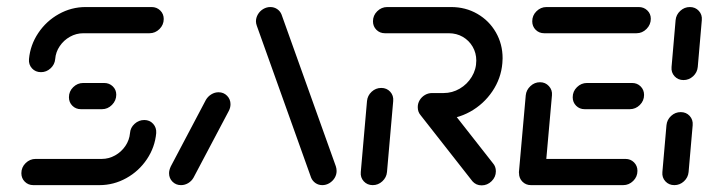

<svg xmlns="http://www.w3.org/2000/svg" viewBox="-20 -539 2064 559"><path d="M400 -189.6Q415.9 -189.6 425.9 -178.5Q435.9 -167.4 434.8 -151.5Q431.1 -110.4 407.8 -75.6Q384.4 -40.7 347.8 -20.4Q311.1 0 269.6 0H77Q62.2 0 52.2 -10Q42.2 -20 42.2 -34.8Q42.2 -51.9 54.6 -64.1Q67 -76.3 83.7 -76.3H276.3Q296.7 -76.3 315 -86.5Q333.3 -96.7 345 -113.9Q356.7 -131.1 358.5 -151.5Q359.6 -167.4 371.9 -178.5Q384.1 -189.6 400 -189.6ZM318.5 -263.3Q318.5 -246.3 306.1 -233.7Q293.7 -221.1 277 -221.1H215.6Q200.7 -221.1 190.7 -231.1Q180.7 -241.1 180.7 -255.9Q180.7 -273 193.1 -285.2Q205.6 -297.4 222.2 -297.4H283.3Q298.1 -297.4 308.3 -287.6Q318.5 -277.8 318.5 -263.3ZM99.3 -328.9Q83.3 -328.9 73.1 -340Q63 -351.1 64.4 -367Q68.1 -408.1 91.5 -443Q114.8 -477.8 151.3 -498.1Q187.8 -518.5 229.3 -518.5H421.5Q436.3 -518.5 446.5 -508.5Q456.7 -498.5 456.7 -483.7Q456.7 -466.7 444.3 -454.4Q431.9 -442.2 415.2 -442.2H222.6Q201.9 -442.2 183.7 -432Q165.6 -421.9 153.9 -404.6Q142.2 -387.4 140.7 -367Q139.3 -351.1 127.2 -340Q115.2 -328.9 99.3 -328.9Z M507 0Q492.2 0 482.2 -10Q472.2 -20 472.2 -34.8Q472.2 -43.7 477.4 -54.8L579.6 -248.5Q585.6 -258.5 595.4 -264.4Q605.2 -270.4 616.3 -270.4Q631.1 -270.4 641.1 -260.2Q651.1 -250 651.1 -235.6Q651.1 -225.2 645.9 -215.6L543.3 -21.5Q537.8 -11.9 528 -5.9Q518.1 0 507 0ZM960 -41.1Q960 -30.4 954.3 -20.9Q948.5 -11.5 938.9 -5.7Q929.3 0 918.5 0Q907.4 0 898.7 -5.9Q890 -11.9 885.9 -21.5L727.8 -463.7Q725.2 -470.7 725.2 -476.7Q725.2 -487.4 730.9 -497.2Q736.7 -507 746.5 -512.8Q756.3 -518.5 767 -518.5Q778.1 -518.5 786.9 -512.6Q795.6 -506.7 799.6 -497L957.8 -54.8Q960 -48.1 960 -41.1Z M1065.2 0Q1049.3 0 1039.1 -11.1Q1028.9 -22.2 1030.4 -38.1L1048.5 -244.8Q1050 -260.7 1062 -271.9Q1074.1 -283 1090 -283Q1105.9 -283 1116.1 -271.9Q1126.3 -260.7 1124.8 -244.8L1106.7 -38.1Q1105.2 -22.2 1093.1 -11.1Q1081.1 0 1065.2 0ZM1423.7 -40.4Q1423.7 -23.7 1411.3 -11.5Q1398.9 0.7 1382.2 0.7Q1374.1 0.7 1367.2 -2.4Q1360.4 -5.6 1355.6 -11.1L1204.8 -203.3Q1196.3 -213 1196.3 -226.7Q1196.3 -243.3 1208.7 -255.6Q1221.1 -267.8 1237.8 -267.8Q1245.9 -267.8 1253 -264.6Q1260 -261.5 1264.4 -255.9L1415.2 -63.7Q1423.7 -54.1 1423.7 -40.4ZM1196.3 -227.4Q1196.3 -238.1 1202 -247.6Q1207.8 -257 1217.4 -262.6Q1227 -268.1 1237.8 -268.1H1271.5Q1296.7 -268.1 1318.5 -280.9Q1340.4 -293.7 1353.5 -315.4Q1366.7 -337 1366.7 -362.6Q1366.7 -384.8 1356.1 -403Q1345.6 -421.1 1327.4 -431.7Q1309.3 -442.2 1286.7 -442.2H1100.7Q1085.9 -442.2 1075.9 -452.2Q1065.9 -462.2 1065.9 -477Q1065.9 -494.1 1078.3 -506.3Q1090.7 -518.5 1107.4 -518.5H1293.3Q1335.6 -518.5 1369.8 -498.7Q1404.1 -478.9 1423.7 -444.8Q1443.3 -410.7 1443.3 -369.3Q1443.3 -364.8 1442.6 -355.2Q1438.9 -310.7 1413.5 -273.1Q1388.1 -235.6 1348.7 -213.7Q1309.3 -191.9 1264.8 -191.9H1231.5Q1216.7 -191.9 1206.5 -202Q1196.3 -212.2 1196.3 -227.4Z M1490.7 -36.3 1510.7 -261.5Q1512.2 -277 1524.3 -288.3Q1536.3 -299.6 1552.2 -299.6Q1567.8 -299.6 1578.1 -288.3Q1588.5 -277 1587 -261.5L1567 -36.3ZM1835.9 -41.5Q1835.9 -24.4 1823.5 -12.2Q1811.1 0 1794.4 0H1525.9Q1511.1 0 1501.1 -10Q1491.1 -20 1491.1 -34.8Q1491.1 -51.9 1503.5 -64.1Q1515.9 -76.3 1532.2 -76.3H1801.1Q1815.9 -76.3 1825.9 -66.3Q1835.9 -56.3 1835.9 -41.5ZM1647.4 -255.9Q1647.4 -273 1659.8 -285.2Q1672.2 -297.4 1688.9 -297.4H1820.4Q1835.2 -297.4 1845.2 -287.4Q1855.2 -277.4 1855.2 -262.6Q1855.2 -245.6 1842.8 -233.3Q1830.4 -221.1 1813.7 -221.1H1682.2Q1667.4 -221.1 1657.4 -231.1Q1647.4 -241.1 1647.4 -255.9ZM1529.6 -477Q1529.6 -494.1 1542 -506.3Q1554.4 -518.5 1571.1 -518.5H1839.6Q1854.4 -518.5 1864.6 -508.7Q1874.8 -498.9 1874.8 -484.4Q1874.8 -467.4 1862.4 -454.8Q1850 -442.2 1833 -442.2H1564.4Q1549.6 -442.2 1539.6 -452.2Q1529.6 -462.2 1529.6 -477Z M1943.3 0Q1927.4 0 1917.2 -11.1Q1907 -22.2 1908.5 -38.1L1920.4 -174.4Q1921.9 -190.4 1933.9 -201.5Q1945.9 -212.6 1961.9 -212.6Q1977.8 -212.6 1988 -201.5Q1998.1 -190.4 1996.7 -174.4L1984.8 -38.1Q1983.3 -22.2 1971.3 -11.1Q1959.3 0 1943.3 0ZM1970 -305.9Q1954.1 -305.9 1943.9 -317Q1933.7 -328.1 1935.2 -344.1L1947 -480.4Q1948.5 -496.3 1960.6 -507.4Q1972.6 -518.5 1988.5 -518.5Q2004.4 -518.5 2014.6 -507.4Q2024.8 -496.3 2023.3 -480.4L2011.5 -344.1Q2010 -328.1 1998 -317Q1985.9 -305.9 1970 -305.9Z"/></svg>

Font: 26F Galaxy Sans
Style: Bold Italic
Weight: 700
Italic angle: -5°
Designer: C₂₉H₂₅N₃O₅
Version: Version 1.200